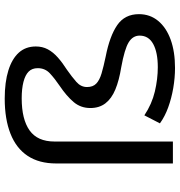

<svg xmlns="http://www.w3.org/2000/svg" viewBox="6 -759 762 814"><g transform="rotate(-90 387.0 -352.0)"><path d="M506 9Q464 9 420.5 1.5Q377 -6 338.5 -20Q300 -34 271 -55L305 -121Q353 -89 406 -76.5Q459 -64 509 -64Q572 -64 607.5 -83.5Q643 -103 643 -141Q643 -170 614.5 -187.5Q586 -205 509 -219Q453 -228 414.5 -244Q376 -260 356 -286Q336 -312 336 -350Q336 -391 361.5 -421Q387 -451 430 -480Q461 -501 483 -521.5Q505 -542 505 -573Q505 -597 490.5 -611.5Q476 -626 447 -633.5Q418 -641 377 -641Q288 -641 241 -607.5Q194 -574 194 -502V0H101V-495Q101 -567 133 -615.5Q165 -664 227 -688.5Q289 -713 376 -713Q446 -713 495.5 -697.5Q545 -682 571 -653Q597 -624 597 -581Q597 -553 585 -530.5Q573 -508 550.5 -488Q528 -468 498 -449Q468 -428 446.5 -409Q425 -390 425 -364Q425 -339 439.5 -325Q454 -311 482.5 -302.5Q511 -294 554 -285Q641 -268 687.5 -236Q734 -204 734 -144Q734 -97 705.5 -62.5Q677 -28 626 -9.5Q575 9 506 9Z"/></g></svg>

Font: Nunito Sans 10pt Expanded
Style: Regular
Weight: 400
Width: 7
Designer: Vernon Adams
Foundry: Vernon Adams
Version: Version 3.101;gftools[0.9.27]